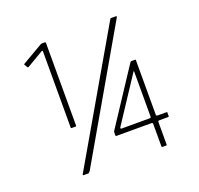

<svg xmlns="http://www.w3.org/2000/svg" viewBox="-123 -835 1007 972"><g transform="rotate(-20 381.0 -349.0)"><path d="M193 -245Q189 -245 189 -248V-659Q189 -666 182 -662L94 -610Q89 -608 88 -611L78 -627Q76 -630 79 -632L187 -695Q191 -697 193 -698Q195 -699 198 -699H214Q218 -699 218 -695V-248Q218 -245 215 -245ZM592 2Q588 2 588 -2V-123Q588 -130 581 -130H391Q388 -130 388 -134V-150Q388 -154 389 -156Q390 -158 391 -159L585 -454Q587 -457 589 -458.5Q591 -460 592 -460H614Q616 -460 616 -456V-163Q616 -156 623 -156H672Q675 -156 675 -154V-134Q675 -130 672 -130H623Q616 -130 616 -123V-2Q616 2 614 2ZM430 -156H581Q588 -156 588 -163V-404Q588 -407 586.5 -407.5Q585 -408 584 -405L426 -165Q424 -161 424.5 -158.5Q425 -156 430 -156ZM170 0Q164 0 164.5 -2.5Q165 -5 166 -7L564 -694Q567 -699 568.5 -699.5Q570 -700 573 -700H595Q600 -700 600.5 -698Q601 -696 598 -691L204 -9Q201 -5 198 -2.5Q195 0 192 0Z"/></g></svg>

Font: Glory ExtraLight
Style: Regular
Weight: 250
Version: Version 1.011